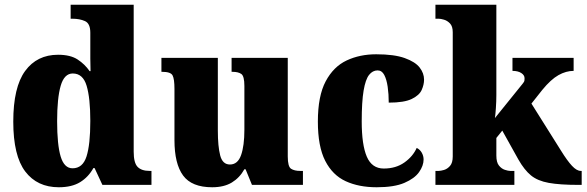

<svg xmlns="http://www.w3.org/2000/svg" viewBox="-20 -780 2475 810"><path d="M228 10Q137 10 86.5 -56.5Q36 -123 36 -267Q36 -412 86 -480.5Q136 -549 225 -549Q277 -549 307.5 -529Q338 -509 358 -480H362Q361 -502 361 -533Q361 -564 361 -593V-642Q361 -681 338.5 -691Q316 -701 286 -701H278V-760H544V-140Q544 -93 560.5 -76Q577 -59 611 -59H619V0H412L379 -71H374Q353 -33 318 -11.5Q283 10 228 10ZM286 -70Q329 -70 345 -120Q361 -170 361 -270Q361 -366 345.5 -418Q330 -470 287 -470Q251 -470 236 -418Q221 -366 221 -269Q221 -169 236 -119.5Q251 -70 286 -70Z M875 10Q789 10 752.5 -39.5Q716 -89 716 -189V-405Q716 -447 708 -462Q700 -477 664 -477H661V-536H899V-230Q899 -162 909 -124Q919 -86 950 -86Q983 -86 997 -125.5Q1011 -165 1011 -233V-417Q1011 -459 998 -468Q985 -477 961 -477H957V-536H1194V-120Q1194 -77 1208 -68Q1222 -59 1246 -59H1258V0H1043L1016 -66H1011Q991 -30 958 -10Q925 10 875 10Z M1569 10Q1494 10 1438.5 -15.5Q1383 -41 1352 -101.5Q1321 -162 1321 -267Q1321 -375 1354 -437Q1387 -499 1442.5 -525Q1498 -551 1567 -551Q1643 -551 1687.5 -535Q1732 -519 1750.5 -495Q1769 -471 1769 -444Q1769 -423 1759 -400.5Q1749 -378 1717 -362.5Q1685 -347 1620 -347Q1620 -383 1615.5 -414Q1611 -445 1601 -464Q1591 -483 1573 -483Q1552 -483 1537 -464Q1522 -445 1514 -398Q1506 -351 1506 -268Q1506 -169 1527.5 -119Q1549 -69 1599 -69Q1650 -69 1686 -94.5Q1722 -120 1738 -156Q1752 -149 1759.5 -135.5Q1767 -122 1767 -107Q1767 -81 1748 -54Q1729 -27 1686 -8.5Q1643 10 1569 10Z M1817 0V-59H1831Q1839 -59 1853 -63Q1867 -67 1878.5 -80Q1890 -93 1890 -120V-644Q1890 -669 1878.5 -681Q1867 -693 1853 -697Q1839 -701 1831 -701H1817V-760H2074V-379Q2074 -353 2072 -324Q2070 -295 2068 -282L2185 -427Q2192 -435 2192.5 -441Q2193 -447 2193 -450Q2193 -463 2179 -472Q2165 -481 2142 -481V-536H2400V-481Q2368 -481 2336 -463Q2304 -445 2268 -401L2222 -343L2347 -144Q2373 -102 2393 -80.5Q2413 -59 2430 -59H2434V0H2421Q2342 0 2295 -8.5Q2248 -17 2220 -40Q2192 -63 2167 -107L2099 -229L2074 -198V-124Q2074 -95 2085 -81.5Q2096 -68 2110 -63.5Q2124 -59 2132 -59H2150V0Z"/></svg>

Font: Noto Serif Armenian SemiCondensed Black
Style: Regular
Weight: 900
Width: 4
Designer: Monotype Design Team
Foundry: Monotype Imaging Inc.
Version: Version 2.008; ttfautohint (v1.8.4.7-5d5b)